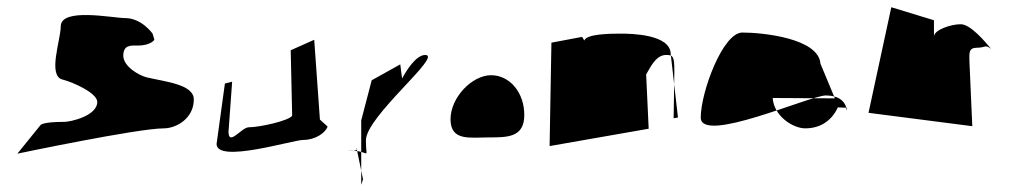

<svg xmlns="http://www.w3.org/2000/svg" viewBox="-20 -678 2790 531"><path d="M28 -253C28 -253 361 -323 433 -323C467 -323 516 -350 516 -403C516 -445 436 -452 386 -464C365 -469 321 -494 321 -524C321 -555 343 -552 361 -552C397 -552 407 -568 407 -568L402 -585C402 -585 372 -628 326 -628C292 -628 148 -658 148 -605C148 -568 111 -468 153 -458C181 -451 249 -421 249 -396C249 -358 176 -341 158 -341C96 -341 92 -332 92 -332Z M579 -280C579 -225 789 -291 819 -291C851 -291 880 -310 886 -328L864 -348L865 -344L849 -568L784 -539L788 -358C779 -344 698 -326 668 -326C648 -326 612 -272 612 -314L622 -452L602 -447Z M952 -261C1006 -261 992 -232 992 -290C992 -356 1206 -526 1156 -526C1130 -526 1103 -481 1092 -461L1087 -500L1008 -456L979 -345V-167L984 -182L966 -269C978 -257 924 -261 952 -261Z M1226 -348C1226 -287 1280 -298 1332 -298C1384 -298 1430 -298 1430 -360C1430 -422 1390 -470 1338 -470C1286 -470 1226 -409 1226 -348Z M1500 -274 1774 -322 1767 -472C1776 -486 1792 -526 1822 -526C1842 -526 1845 -522 1845 -480L1843 -351L1855 -353L1835 -528C1835 -583 1727 -585 1697 -585C1665 -585 1602 -584 1596 -566L1590 -576L1505 -560Z M1918 -353C1918 -423 1979 -588 2033 -588C2090 -588 2244 -572 2249 -502L2289 -406L2117 -407C2120 -357 2173 -323 2207 -323C2269 -323 2292 -369 2297 -381L2323 -380C2318 -350 2336 -414 2264 -414C2220 -414 1918 -278 1918 -353Z M2382 -366 2669 -329 2661 -510C2661 -530 2658 -546 2682 -546C2707 -546 2703 -556 2721 -543C2701 -567 2663 -611 2637 -611C2609 -611 2563 -595 2563 -577V-622L2445 -658Z"/></svg>

Font: Interstorm
Style: Regular
Weight: 400
Version: Version 0.7